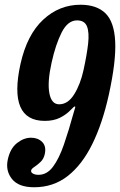

<svg xmlns="http://www.w3.org/2000/svg" viewBox="-20 -780 506 810"><path d="M111.5 -61.5Q109.5 -53 118.8 -47.8Q128 -42.5 142.5 -42.5Q178 -42.5 203.5 -76.5Q229 -110.5 249.5 -169.8Q270 -229 291 -305.5Q294.5 -318 296.5 -323.8Q298.5 -329.5 296.5 -331Q293.5 -332.5 278 -316Q259.5 -296.5 232.8 -283.2Q206 -270 169 -270Q13.5 -270 66.5 -510.5Q94 -633.5 162 -696.8Q230 -760 319.5 -760Q388 -760 425 -723.8Q462 -687.5 466 -604.2Q470 -521 439 -380Q412.5 -260 369.5 -172.5Q326.5 -85 265.8 -37.5Q205 10 124 10Q58 10 30.2 -25.2Q2.5 -60.5 13 -107.5Q23 -153.5 51.5 -176.2Q80 -199 111 -199Q140 -199 158 -181Q176 -163 169 -130.5Q164.5 -109.5 151 -96.8Q137.5 -84 125.2 -76Q113 -68 111.5 -61.5ZM197.5 -515Q179.5 -434 188.2 -387Q197 -340 229.5 -340Q267 -340 293.2 -382.5Q319.5 -425 332.5 -485Q346.5 -549 351.8 -596Q357 -643 347 -668.5Q337 -694 305 -694Q266 -694 240.2 -643.2Q214.5 -592.5 197.5 -515Z"/></svg>

Font: Besley* Condensed Semi
Style: Italic
Weight: 600
Width: 3
Italic angle: -13°
Designer: Owen Earl
Foundry: indestructible type*
Version: Version 3.000; ttfautohint (v1.8.3)